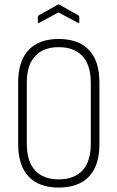

<svg xmlns="http://www.w3.org/2000/svg" viewBox="-20 -839 530 867"><path d="M245 8Q156 8 109 -42Q62 -92 62 -188V-466Q62 -563 109 -613Q156 -663 245 -663Q335 -663 382 -613Q429 -563 429 -466V-188Q429 -92 382 -42Q335 8 245 8ZM245 -29Q315 -29 352.5 -69.5Q390 -110 390 -190V-465Q390 -545 352.5 -585.5Q315 -626 245 -626Q176 -626 138.5 -585.5Q101 -545 101 -465V-190Q101 -110 138.5 -69.5Q176 -29 245 -29ZM157 -736Q151 -733 151 -738V-762Q151 -767 154 -769L241 -818Q244 -820 248 -818L335 -769Q338 -767 338 -762V-738Q338 -733 332 -736L244 -783Z"/></svg>

Font: Sofia Sans Condensed ExtraLight
Style: Regular
Weight: 250
Version: Version 4.100